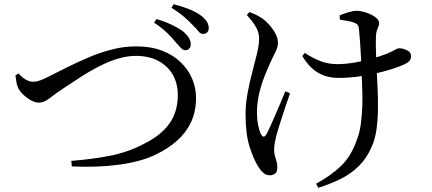

<svg xmlns="http://www.w3.org/2000/svg" viewBox="-20 -820 2040 907"><path d="M857 -583Q845 -582 833.5 -594.5Q822 -607 807 -624Q791 -644 767.5 -666.5Q744 -689 708 -713L719 -730Q757 -719 789 -704Q821 -689 843 -673Q880 -643 881 -614Q882 -601 875.5 -592Q869 -583 857 -583ZM317 -60Q418 -68 501.5 -84.5Q585 -101 661 -141Q740 -180 780 -236Q820 -292 820 -371Q820 -425 796.5 -466.5Q773 -508 728.5 -532Q684 -556 622 -556Q585 -556 546.5 -545.5Q508 -535 470.5 -517.5Q433 -500 399.5 -480Q366 -460 338 -441Q310 -422 289 -409Q238 -375 213 -355Q188 -335 164 -335Q147 -335 127.5 -345.5Q108 -356 91.5 -371.5Q75 -387 67 -402Q60 -416 57.5 -432Q55 -448 53 -464L68 -473Q82 -456 100 -445Q118 -434 135 -434Q144 -434 153 -435.5Q162 -437 177 -443Q192 -449 215 -461Q253 -480 300 -503.5Q347 -527 400 -549.5Q453 -572 509.5 -586.5Q566 -601 623 -601Q692 -601 744.5 -581Q797 -561 833 -526.5Q869 -492 887.5 -448.5Q906 -405 906 -358Q906 -292 882 -242Q858 -192 816 -155Q774 -118 720 -92Q685 -74 639.5 -61.5Q594 -49 542 -42Q490 -35 433.5 -33Q377 -31 319 -34ZM940 -660Q928 -659 917.5 -672Q907 -685 890 -702Q873 -720 849.5 -740.5Q826 -761 790 -783L800 -800Q840 -790 872.5 -777Q905 -764 926 -749Q945 -735 955 -721Q965 -707 966 -690Q967 -677 960 -668.5Q953 -660 940 -660Z M1473 48Q1543 10 1591 -36Q1639 -82 1666 -160Q1679 -193 1684.5 -234Q1690 -275 1691.5 -319Q1693 -363 1691 -406Q1689 -449 1688 -485Q1687 -517 1685 -555Q1683 -593 1680.5 -627Q1678 -661 1676 -679Q1675 -695 1669.5 -702Q1664 -709 1653 -713Q1641 -718 1622.5 -721Q1604 -724 1586 -727L1584 -747Q1602 -755 1625.5 -762Q1649 -769 1664 -769Q1685 -769 1710 -760.5Q1735 -752 1753 -739Q1771 -726 1771 -711Q1771 -700 1763.5 -684.5Q1756 -669 1756 -643Q1755 -626 1755.5 -601.5Q1756 -577 1757 -550Q1758 -523 1759 -497Q1761 -458 1763.5 -408.5Q1766 -359 1765.5 -307.5Q1765 -256 1758.5 -208.5Q1752 -161 1735 -125Q1712 -72 1675 -35.5Q1638 1 1589.5 25Q1541 49 1484 67ZM1254 8Q1237 8 1223.5 -4Q1210 -16 1199 -34Q1178 -68 1159 -127Q1140 -186 1140 -280Q1140 -329 1149.5 -380Q1159 -431 1171.5 -478.5Q1184 -526 1194 -567Q1204 -608 1204 -638Q1204 -668 1188 -694.5Q1172 -721 1146 -749L1158 -763Q1178 -756 1191.5 -749Q1205 -742 1219 -733Q1231 -725 1248.5 -706.5Q1266 -688 1279.5 -664.5Q1293 -641 1293 -617Q1293 -599 1283 -578.5Q1273 -558 1261 -533Q1246 -501 1230 -460.5Q1214 -420 1204 -377Q1194 -334 1194 -291Q1194 -254 1199.5 -228Q1205 -202 1213 -186Q1219 -175 1225 -174.5Q1231 -174 1238 -185Q1245 -197 1256 -221Q1267 -245 1279.5 -274.5Q1292 -304 1305 -334Q1318 -364 1328 -389L1350 -379Q1341 -354 1331.5 -325Q1322 -296 1312.5 -267.5Q1303 -239 1296 -215.5Q1289 -192 1285 -178Q1281 -162 1278 -145.5Q1275 -129 1275 -111Q1275 -95 1279 -82.5Q1283 -70 1286.5 -57Q1290 -44 1290 -26Q1290 -10 1280.5 -1Q1271 8 1254 8ZM1578 -452Q1548 -452 1518.5 -460.5Q1489 -469 1461 -491.5Q1433 -514 1408 -555L1420 -570Q1461 -543 1497 -530Q1533 -517 1574 -517Q1611 -517 1655.5 -524.5Q1700 -532 1741 -544Q1782 -556 1809 -567Q1837 -579 1847.5 -585.5Q1858 -592 1864 -592Q1883 -592 1902.5 -582.5Q1922 -573 1922 -555Q1922 -543 1915 -533.5Q1908 -524 1890 -516Q1869 -506 1835 -495Q1801 -484 1759 -474Q1717 -464 1670.5 -458Q1624 -452 1578 -452Z"/></svg>

Font: Noto Serif SC ExtraLight Medium
Style: Regular
Weight: 500
Version: Version 2.002-H1;hotconv 1.1.0;makeotfexe 2.6.0